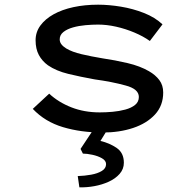

<svg xmlns="http://www.w3.org/2000/svg" viewBox="-20 -556 837 820"><path d="M418 10Q326 10 249 -13Q172 -36 120 -91L190 -156Q230 -119 285 -97.5Q340 -76 406 -76Q432 -76 460.5 -78.5Q489 -81 515 -88Q541 -95 557 -108Q573 -121 573 -142Q573 -176 516 -191Q487 -199 454 -205.5Q421 -212 384 -217Q323 -228 271.5 -240.5Q220 -253 185 -277Q160 -295 146 -321Q132 -347 132 -384Q132 -419 152.5 -447Q173 -475 209 -495Q245 -515 293.5 -525.5Q342 -536 399 -536Q445 -536 496.5 -527.5Q548 -519 595 -500.5Q642 -482 674 -452L620 -381Q592 -401 554 -417Q516 -433 476 -442Q436 -451 399 -451Q374 -451 345.5 -448.5Q317 -446 292 -439Q267 -432 251 -419.5Q235 -407 235 -388Q235 -376 242.5 -366.5Q250 -357 263 -349Q288 -334 328.5 -324.5Q369 -315 417 -307Q472 -299 525 -286.5Q578 -274 616 -252Q644 -236 660.5 -214Q677 -192 677 -161Q677 -105 642 -67Q607 -29 548.5 -9.5Q490 10 418 10ZM319 244 312 196Q342 195 369.5 190Q397 185 415 174Q433 163 433 145Q433 130 415.5 120Q398 110 374.5 105Q351 100 334 100L324 80L393 -24H452L409 46Q448 55 478.5 76Q509 97 509 139Q509 166 491 186.5Q473 207 444.5 220Q416 233 383 239Q350 245 319 244Z"/></svg>

Font: Lexend Zetta
Style: Regular
Weight: 400
Designer: Bonnie Shaver-Troup, Thomas Jockin
Foundry: Lexend
Version: Version 1.007